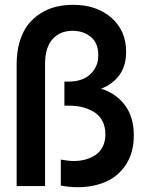

<svg xmlns="http://www.w3.org/2000/svg" viewBox="-20 -780 624 805"><path d="M49.8 -511.2Q49.8 -564.9 63.2 -607.9Q76.7 -650.9 99.1 -678.7Q121.6 -706.5 152.3 -725.3Q183.1 -744.1 216.3 -752Q249.5 -759.8 286.1 -759.8Q385.3 -759.8 447 -705.6Q508.8 -651.4 508.8 -563Q508.8 -503.9 480.5 -465.1Q452.1 -426.3 403.8 -408.2Q466.3 -388.7 503.7 -339.1Q541 -289.6 541 -211.9Q541 -141.6 509.3 -91.8Q477.5 -42 425 -18.6Q372.6 4.9 304.2 4.9Q271.5 4.9 234.9 -2V-110.8Q266.6 -105 290 -105Q315.4 -105 337.9 -111.1Q360.4 -117.2 379.6 -129.6Q398.9 -142.1 410.4 -164.6Q421.9 -187 421.9 -216.8Q421.9 -249 409.2 -272.9Q396.5 -296.9 374.5 -310.3Q352.5 -323.7 326.7 -330.3Q300.8 -336.9 271 -336.9H250V-438H271Q302.2 -438 328.9 -449.2Q355.5 -460.4 373.8 -486.3Q392.1 -512.2 392.1 -548.8Q392.1 -599.6 360.8 -625.2Q329.6 -650.9 284.2 -650.9Q231.9 -650.9 200.4 -616Q168.9 -581.1 168.9 -511.2V0H49.8Z"/></svg>

Font: TASA Explorer SemiBold
Style: Regular
Weight: 600
Designer: Weizhong Zhang
Foundry: Local Remote
Version: Version 1.000;Glyphs 3.1.2 (3151)